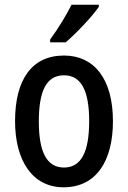

<svg xmlns="http://www.w3.org/2000/svg" viewBox="-20 -786 543 816"><path d="M400 -757V-766H284C262 -721 228 -666 193 -618V-606H259C303 -643 373 -717 400 -757ZM460 -271C460 -452 379 -550 252 -550C114 -550 44 -446 44 -271C44 -102 119 10 250 10C390 10 460 -103 460 -271ZM145 -270C145 -399 177 -466 252 -466C326 -466 359 -399 359 -271C359 -142 326 -74 252 -74C177 -74 145 -143 145 -270Z"/></svg>

Font: Noto Sans Armenian Condensed Medium
Style: Regular
Weight: 500
Width: 3
Designer: Monotype Design Team
Foundry: Monotype Imaging Inc.
Version: Version 2.008